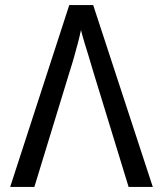

<svg xmlns="http://www.w3.org/2000/svg" viewBox="-20 -734 640 754"><path d="M20 0 252 -714H346L580 0H485L347 -450Q338 -482 329 -510.5Q320 -539 312 -565.5Q304 -592 298 -616Q293 -592 286 -565.5Q279 -539 271 -510.5Q263 -482 253 -451L115 0Z"/></svg>

Font: Noto Sans Mono
Style: Regular
Weight: 400
Designer: Monotype Design Team
Foundry: Monotype Imaging Inc.
Version: Version 2.014